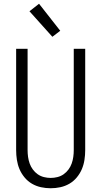

<svg xmlns="http://www.w3.org/2000/svg" viewBox="-20 -995 540 1023"><path d="M250 8Q224 8 198.5 2.5Q173 -3 150.5 -16Q128 -29 111 -49.5Q94 -70 84 -93.5Q74 -117 70 -143Q66 -169 66 -195V-735H127V-195Q127 -177 129.5 -159Q132 -141 138 -124Q144 -107 155 -92Q166 -77 181 -66.5Q196 -56 214 -51.5Q232 -47 250 -47Q268 -47 286 -51.5Q304 -56 319 -66.5Q334 -77 345 -92Q356 -107 362 -124Q368 -141 370.5 -159Q373 -177 373 -195V-735H434V-195Q434 -169 430 -143Q426 -117 416 -93.5Q406 -70 389 -49.5Q372 -29 349.5 -16Q327 -3 301.5 2.5Q276 8 250 8ZM259 -799 137 -935 188 -975 301 -831Z"/></svg>

Font: Iosevka Custom Light
Style: Regular
Weight: 300
Monospace: yes
Designer: Belleve Invis
Foundry: Belleve Invis
Version: Version 27.3.5